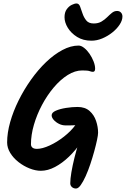

<svg xmlns="http://www.w3.org/2000/svg" viewBox="-20 -1002 724 1104"><path d="M432 -740Q447 -740 464 -726.5Q481 -713 495 -692.5Q509 -672 518 -649Q527 -626 527 -607Q527 -589 514 -589Q506 -589 495.5 -593Q485 -597 453 -597Q411 -597 369 -570.5Q327 -544 289 -499Q251 -454 221.5 -398.5Q192 -343 175 -284.5Q158 -226 158 -172Q158 -165 161.5 -159Q165 -153 172.5 -149.5Q180 -146 192 -146Q223 -146 265.5 -165.5Q308 -185 348 -216.5Q388 -248 413 -282Q397 -281 383 -281Q369 -281 356 -281Q337 -281 319 -290Q301 -299 289 -312.5Q277 -326 277 -339Q277 -355 301 -365.5Q325 -376 360 -381.5Q395 -387 426 -387Q469 -387 495 -364Q521 -341 532.5 -306.5Q544 -272 544 -239Q544 -226 538 -197.5Q532 -169 522 -132.5Q512 -96 499.5 -58.5Q487 -21 472.5 11Q458 43 444 62.5Q430 82 417 82Q403 82 393.5 73.5Q384 65 384 52Q384 27 390.5 -11.5Q397 -50 408.5 -96.5Q420 -143 436 -192L446 -184Q415 -138 376.5 -101Q338 -64 296.5 -42Q255 -20 215 -20Q184 -20 150 -33.5Q116 -47 86.5 -70Q57 -93 39 -122.5Q21 -152 21 -183Q21 -238 38.5 -300Q56 -362 87 -424.5Q118 -487 158.5 -544Q199 -601 245 -645Q291 -689 339 -714.5Q387 -740 432 -740ZM653 -939Q667 -939 675.5 -930Q684 -921 684 -907Q684 -885 668 -860.5Q652 -836 625.5 -815Q599 -794 568 -781Q537 -768 506 -768Q458 -768 423.5 -789.5Q389 -811 370 -842Q351 -873 351 -903Q351 -931 363.5 -948.5Q376 -966 392.5 -974Q409 -982 420 -982Q434 -982 440.5 -964.5Q447 -947 454.5 -924.5Q462 -902 476 -884.5Q490 -867 519 -867Q545 -867 563.5 -878Q582 -889 596 -903Q610 -917 623.5 -928Q637 -939 653 -939Z"/></svg>

Font: Kalam Variable Light
Style: Regular
Weight: 300
Designer: Lipi Raval, Jonny Pinhorn
Foundry: Indian Type Foundry
Version: Version 3.000